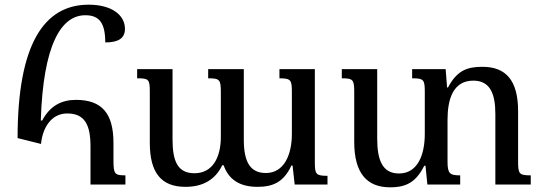

<svg xmlns="http://www.w3.org/2000/svg" viewBox="-20 -787 2310 819"><path d="M155 -173C161 -238 196 -303 267 -303C341 -303 366 -255 366 -163V0H515V-39C468 -39 464 -45 464 -106V-177C464 -303 415 -361 304 -361C244 -361 194 -337 160 -273H154C164 -597 241 -722 344 -722C402 -722 429 -691 429 -606C484 -606 513 -623 513 -664C513 -722 458 -767 358 -767C167 -767 55 -597 55 -198Z M1172 -492V-453C1222 -453 1225 -445 1225 -393V-216C1225 -127 1192 -49 1114 -49C1045 -49 1020 -100 1020 -191V-492H868V-453C918 -453 922 -447 922 -393V-203C922 -118 889 -48 809 -48C738 -48 716 -100 716 -191V-492H565V-453C614 -453 619 -449 619 -397V-178C619 -51 667 10 771 10C840 10 896 -16 928 -82H934C954 -25 998 10 1078 10C1143 10 1190 -9 1223 -81H1228L1237 0H1377V-37C1328 -37 1323 -44 1323 -93V-492Z M2190 -100V-313C2190 -443 2139 -502 2038 -502C1973 -502 1930 -487 1891 -414H1887L1881 -492H1738V-453C1788 -453 1792 -447 1792 -394V-216C1792 -127 1762 -47 1682 -47C1610 -47 1589 -106 1589 -196V-492H1438V-453C1487 -453 1491 -447 1491 -392V-182C1491 -48 1545 12 1644 12C1716 12 1755 -12 1790 -80H1795L1803 0H1943V-39C1899 -39 1889 -46 1889 -98V-276C1889 -361 1911 -443 1999 -443C2070 -443 2093 -388 2093 -301V0H2244V-39C2194 -39 2190 -45 2190 -100Z"/></svg>

Font: Noto Serif Armenian
Style: Regular
Weight: 400
Designer: Monotype Design Team
Foundry: Monotype Imaging Inc.
Version: Version 1.901